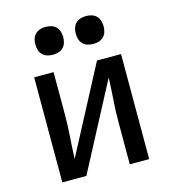

<svg xmlns="http://www.w3.org/2000/svg" viewBox="-110 -829 820 918"><g transform="rotate(-15 300.0 -369.5)"><path d="M85 0V-520H181V-312Q181 -257 177 -202.5Q173 -148 171 -93L396 -520H515V0H419V-208Q419 -263 423 -317.5Q427 -372 429 -427L204 0ZM400 -601Q386 -601 372.5 -605Q359 -609 349 -619Q339 -629 335 -642.5Q331 -656 331 -670Q331 -684 335 -697.5Q339 -711 349 -721Q359 -731 372.5 -735Q386 -739 400 -739Q414 -739 427.5 -735Q441 -731 451 -721Q461 -711 465 -697.5Q469 -684 469 -670Q469 -656 465 -642.5Q461 -629 451 -619Q441 -609 427.5 -605Q414 -601 400 -601ZM200 -601Q186 -601 172.5 -605Q159 -609 149 -619Q139 -629 135 -642.5Q131 -656 131 -670Q131 -684 135 -697.5Q139 -711 149 -721Q159 -731 172.5 -735Q186 -739 200 -739Q214 -739 227.5 -735Q241 -731 251 -721Q261 -711 265 -697.5Q269 -684 269 -670Q269 -656 265 -642.5Q261 -629 251 -619Q241 -609 227.5 -605Q214 -601 200 -601Z"/></g></svg>

Font: Zed Mono Medium Extended
Style: Regular
Weight: 500
Width: 7
Monospace: yes
Designer: Belleve Invis
Foundry: Belleve Invis
Version: Version 1.0.0; ttfautohint (v1.8.4)